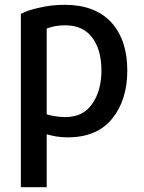

<svg xmlns="http://www.w3.org/2000/svg" viewBox="-20 -570 602 805"><path d="M513.7 -274.4Q513.7 -402.3 446.3 -476.6Q377.9 -549.8 252 -549.8Q196.3 -549.8 146.5 -538.1Q95.7 -527.3 67.4 -511.7Q67.4 -269.5 67.4 214.8Q94.7 214.8 175.8 214.8Q175.8 159.2 175.8 -6.8Q189.5 -2.9 214.8 2Q239.3 5.9 263.7 5.9Q386.7 5.9 450.2 -72.3Q513.7 -150.4 513.7 -274.4ZM405.3 -274.4Q405.3 -189.5 366.2 -133.8Q328.1 -79.1 253.9 -79.1Q232.4 -79.1 209 -83Q186.5 -86.9 175.8 -90.8Q175.8 -210.9 175.8 -450.2Q187.5 -455.1 209 -460Q231.4 -463.9 253.9 -463.9Q327.1 -463.9 366.2 -413.1Q405.3 -361.3 405.3 -274.4Z"/></svg>

Font: DaxlinePro-Medium
Style: Medium
Weight: 400
Designer: Hans Reichel
Version: Version 7.502; 2006